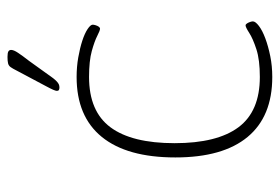

<svg xmlns="http://www.w3.org/2000/svg" viewBox="-140 -618 764 525"><g transform="rotate(-90 242.5 -356.0)"><path d="M294 6Q186 6 130 -61.5Q74 -129 74 -259Q74 -391 130 -460Q186 -529 294 -529Q322 -529 347.5 -524.5Q373 -520 393 -513.5Q413 -507 425 -499Q437 -491 437 -485Q437 -482 435.5 -477Q434 -472 431.5 -468.5Q429 -465 426 -465Q421 -465 406.5 -472.5Q392 -480 365 -487.5Q338 -495 294 -495Q200 -495 156.5 -436.5Q113 -378 113 -261Q113 -145 156.5 -86.5Q200 -28 294 -28Q341 -28 370 -37.5Q399 -47 414.5 -57Q430 -67 435 -67Q438 -67 440.5 -63Q443 -59 444.5 -54.5Q446 -50 446 -47Q446 -40 433.5 -30.5Q421 -21 399.5 -13Q378 -5 351 0.5Q324 6 294 6ZM265 -576Q261 -576 258.5 -577.5Q256 -579 256 -583Q256 -586 259 -593Q262 -600 269 -613L311 -692Q317 -704 321 -709.5Q325 -715 331.5 -716.5Q338 -718 349 -718Q360 -718 364 -715.5Q368 -713 368 -708Q368 -701 360 -689Q352 -677 338 -659L292 -595Q286 -587 281.5 -583Q277 -579 273.5 -577.5Q270 -576 265 -576Z"/></g></svg>

Font: Asap Thin
Style: Regular
Weight: 250
Designer: Pablo Cosgaya
Foundry: Omnibus-Type
Version: Version 3.001